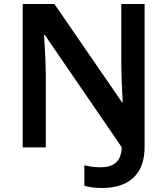

<svg xmlns="http://www.w3.org/2000/svg" viewBox="-20 -734 833 956"><path d="M488 202C616 202 700 139 700 -2V-714H584V-422C584 -364 588 -275 591 -224H588L251 -714H93V0H208V-355C208 -416 203 -510 199 -560H203L586 -1C584 73 544 99 479 99C448 99 422 94 400 89V191C420 197 449 202 488 202Z"/></svg>

Font: Noto Sans Ol Chiki SemiBold
Style: Regular
Weight: 600
Designer: Monotype Design Team, Lewis McGuffie
Foundry: Monotype Imaging Inc.
Version: Version 2.003